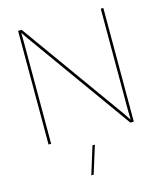

<svg xmlns="http://www.w3.org/2000/svg" viewBox="-128 -754 912 1077"><g transform="rotate(-15 327.5 -215.5)"><path d="M575.2 -660.2V0H555.2L120.1 -606.9L94.2 -645L95.2 -588.9V0H80.1V-660.2H101.1L536.1 -53.2L561 -15.1L560.1 -70.8V-660.2ZM267.1 229 316.9 67.9H331.1L280.8 229Z"/></g></svg>

Font: Human Sans Thin
Style: Regular
Weight: 100
Designer: Tim Radville
Foundry: Continuum
Version: Version 1.000;FEAKit 1.0